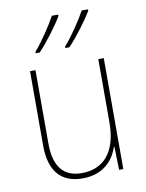

<svg xmlns="http://www.w3.org/2000/svg" viewBox="-87 -828 686 900"><g transform="rotate(-10 256.5 -378.0)"><path d="M395 -759V-766H365C343 -725 295 -653 259 -613V-606H278C319 -648 370 -718 395 -759ZM253 -759V-766H223C201 -725 154 -654 118 -613V-606H137C177 -648 229 -718 253 -759ZM428 -528H402V-227C402 -82 334 -15 234 -15C150 -15 103 -65 103 -179V-528H77V-174C77 -53 130 10 233 10C335 10 383 -51 403 -111H405L408 0H428Z"/></g></svg>

Font: Noto Sans Georgian SemiCondensed Thin
Style: Regular
Weight: 100
Width: 4
Designer: Monotype Design Team, Akaki Razmadze
Foundry: Google LLC
Version: Version 2.005